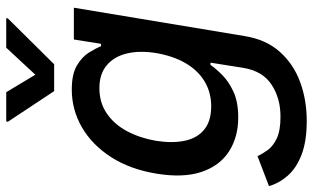

<svg xmlns="http://www.w3.org/2000/svg" viewBox="-232 -590 1023 628"><g transform="rotate(-90 280.0 -275.5)"><path d="M198.7 215.8Q132.8 215.8 88.9 199Q44.9 182.1 20 153.8Q-4.9 125.5 -14.2 92.3L84 54.7Q90.8 70.3 103.5 87.9Q116.2 105.5 141.6 117.7Q167 129.9 211.9 129.9Q272 130.4 317.1 101.1Q362.3 71.8 372.6 7.8L389.6 -99.1H382.3Q370.6 -82 349.1 -60.5Q327.6 -39.1 294.2 -23.7Q260.7 -8.3 210.4 -8.3Q146 -8.3 99.1 -38.6Q52.2 -68.8 32.2 -128.4Q12.2 -188 26.4 -274.9Q40.5 -361.8 80.6 -424.1Q120.6 -486.3 178 -519.5Q235.4 -552.7 301.3 -552.7Q352.1 -552.7 380.4 -535.9Q408.7 -519 422.6 -496.6Q436.5 -474.1 443.4 -457H451.2L465.3 -545.9H569.3L476.6 12.2Q465.3 82.5 425.3 127.4Q385.3 172.4 326.4 194.1Q267.6 215.8 198.7 215.8ZM246.6 -96.7Q292 -96.7 327.9 -118.2Q363.8 -139.6 387.5 -179.9Q411.1 -220.2 420.9 -276.4Q429.7 -331.5 419.4 -373.3Q409.2 -415 380.6 -438.7Q352.1 -462.4 306.2 -462.4Q258.3 -462.4 222.7 -437.7Q187 -413.1 164.8 -370.8Q142.6 -328.6 133.8 -276.4Q125.5 -223.1 134.3 -182.4Q143.1 -141.6 171.1 -119.1Q199.2 -96.7 246.6 -96.7ZM293 -767.1 350.1 -671.9 438.5 -767.1H535.2L534.2 -761.7L384.3 -610.4H296.4L196.3 -761.7L197.3 -767.1Z"/></g></svg>

Font: Inter Tight Medium
Style: Italic
Weight: 500
Italic angle: -9.39999°
Designer: Rasmus Andersson
Foundry: rsms
Version: Version 3.004